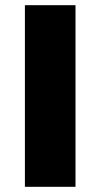

<svg xmlns="http://www.w3.org/2000/svg" viewBox="-20 -720 387 740"><path d="M271 0V-700H76V0Z"/></svg>

Font: Montserrat-Alt1 ExtBd
Style: Regular
Weight: 800
Designer: Differentunic
Foundry: Differentunic
Version: Version 7.222